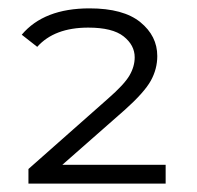

<svg xmlns="http://www.w3.org/2000/svg" viewBox="-20 -766 470 459"><path d="M48 -327V-362L238 -530Q277 -564 289.5 -585.5Q302 -607 302 -629Q302 -658 275.5 -679Q249 -700 191 -700Q110 -700 69 -654L32 -683Q85 -746 194 -746Q275 -746 315.5 -713Q356 -680 356 -632Q356 -601 340.5 -573Q325 -545 278 -503L129 -372H376V-327Z"/></svg>

Font: Montserrat
Style: Regular
Weight: 400
Designer: Julieta Ulanovsky
Foundry: Julieta Ulanovsky
Version: Version 9.000; ttfautohint (v1.8.4.7-5d5b)